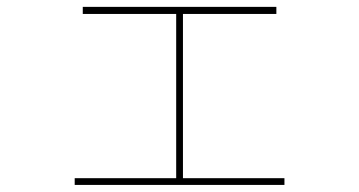

<svg xmlns="http://www.w3.org/2000/svg" viewBox="-20 -558 1040 556"><path d="M509.8 -42H803.7V-22.5H196.3V-42H490.2V-517.6H219.7V-538.1H780.3V-517.6H509.8Z"/></svg>

Font: Mgen+ 1m thin
Style: Regular
Weight: 100
Designer: [Source Han Sans]
Ryoko NISHIZUKA  (kana & ideographs); Paul D. Hunt (Latin, Greek & Cyrillic); Wenlong ZHANG  (bopomofo
Version: Version 1.059.20150602